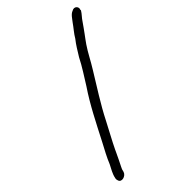

<svg xmlns="http://www.w3.org/2000/svg" viewBox="-233 -782 975 975"><g transform="rotate(-45 255.0 -294.5)"><path d="M29 69C27 75 28 80 30 86C36 110 74 100 81 77L83 70C84 62 88 56 91 49C102 27 113 5 125 -21L131 -34C151 -76 179 -126 201 -169C243 -252 291 -324 337 -400C361 -438 381 -480 405 -515C416 -532 426 -543 437 -559C449 -576 462 -593 474 -611C484 -627 498 -639 508 -656C508 -657 509 -659 508 -661C516 -677 498 -698 477 -685C458 -678 448 -659 435 -643C420 -621 399 -598 386 -575C366 -550 351 -524 333 -495C310 -449 282 -408 255 -364C202 -286 158 -197 112 -108C93 -72 73 -36 59 -1C48 22 34 42 29 69Z"/></g></svg>

Font: Scribbler
Style: Ita
Weight: 400
Designer: Mew Too
Foundry: Cannot Into Space Fonts
Version: Version 1.001